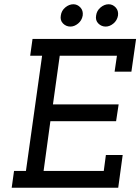

<svg xmlns="http://www.w3.org/2000/svg" viewBox="-20 -883 660 903"><path d="M46 -79 35 0H536L557 -154H478L468 -79H185L217 -313H526L538 -392H229L261 -621H530L519 -546H598L620 -700H133L122 -621H178L102 -79ZM432 -810Q428 -787 442.5 -772.5Q457 -758 477 -758Q496 -758 513.5 -772.5Q531 -787 535 -810Q538 -833 524 -848Q510 -863 491 -863Q471 -863 453 -848Q435 -833 432 -810ZM266 -810Q262 -787 276.5 -772.5Q291 -758 311 -758Q330 -758 347.5 -772.5Q365 -787 369 -810Q372 -833 358 -848Q344 -863 325 -863Q305 -863 287 -848Q269 -833 266 -810Z"/></svg>

Font: Josefin Slab Thin
Style: Italic
Weight: 100
Italic angle: -12°
Designer: Santiago Orozco
Foundry: Typemade
Version: Version 2.000